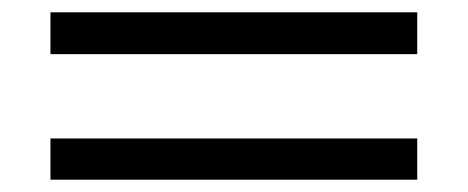

<svg xmlns="http://www.w3.org/2000/svg" viewBox="-20 -415 760 312"><path d="M658 -327V-395H62V-327ZM658 -123V-190H62V-123Z"/></svg>

Font: STIX Two Math
Style: Regular
Weight: 400
Designer: Ross Mills, John Hudson & Paul Hanslow, Tiro Typeworks Ltd; with portions MicroPress Inc., with additions and correction
Foundry: Tiro Typeworks Ltd
Version: Version 2.02 b142